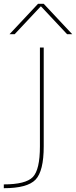

<svg xmlns="http://www.w3.org/2000/svg" viewBox="-39 -770 400 1010"><path d="M341 -590H314L177 -736H175L38 -590H11L161 -750H191ZM-19 220V200Q96 200 133.5 161.5Q171 123 171 0V-520H191V0Q191 130 148 175Q105 220 -19 220Z"/></svg>

Font: M PLUS 1p Thin
Style: Regular
Weight: 250
Version: Version 1.062